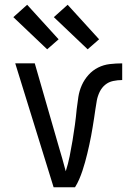

<svg xmlns="http://www.w3.org/2000/svg" viewBox="-20 -786 540 806"><path d="M205 0 44 -520H126L226 -173Q234 -147 241.5 -120Q249 -93 256 -67Q266 -98 272.5 -130.5Q279 -163 284.5 -196Q290 -229 294.5 -262Q299 -295 302 -328Q305 -354 309 -379.5Q313 -405 323.5 -428.5Q334 -452 351.5 -471.5Q369 -491 392 -502.5Q415 -514 441 -517Q467 -520 493 -520V-450Q474 -450 455 -446Q436 -442 421.5 -430Q407 -418 398.5 -400.5Q390 -383 386.5 -364.5Q383 -346 380.5 -327.5Q378 -309 375 -290Q372 -271 369 -252.5Q366 -234 362.5 -215.5Q359 -197 355 -178.5Q351 -160 346.5 -141.5Q342 -123 337 -105Q332 -87 326 -69Q320 -51 312.5 -33.5Q305 -16 295 0ZM348 -579 206 -714 264 -766 396 -621ZM178 -579 36 -714 94 -766 226 -621Z"/></svg>

Font: Iosevka Term SS14
Style: Regular
Weight: 400
Monospace: yes
Designer: Belleve Invis
Foundry: Belleve Invis
Version: Version 24.1.1; ttfautohint (v1.8.4)